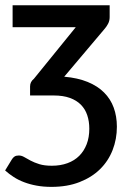

<svg xmlns="http://www.w3.org/2000/svg" viewBox="-33 -530 497 731"><path d="M384.5 -465V-510H15V-426.5H255.5L96 -230C91.3 -226.3 87.8 -222.1 85.2 -217.2C82.8 -212.4 81.5 -207 81.5 -201V-166.5H172C195.7 -166.5 216 -163.4 233 -157.2C250 -151.1 264 -142.4 275 -131.3C286 -120.1 294.1 -106.8 299.2 -91.3C304.4 -75.8 307 -58.7 307 -40C307 -18 303.7 1.7 297 19C290.3 36.3 280.9 51.1 268.8 63.2C256.6 75.4 241.7 84.7 224 91.2C206.3 97.7 186.5 101 164.5 101C145.5 101 129.6 99 116.8 95C103.9 91 92.8 86.5 83.5 81.5C74.2 76.5 66.1 72 59.2 68C52.4 64 45.5 62 38.5 62C31.8 62 26.4 63.3 22.3 66C18.1 68.7 14.5 72.7 11.5 78L-13.5 119C-3.5 128 7.4 136.3 19.3 144C31.1 151.7 44.3 158.2 58.8 163.7C73.3 169.2 89.1 173.6 106.3 176.7C123.4 179.9 142.3 181.5 163 181.5C203.3 181.5 239 175.4 270 163.2C301 151.1 327 134.7 348 114C369 93.3 384.9 69.1 395.8 41.2C406.6 13.4 412 -16.2 412 -47.5C412 -73.8 408 -98 400 -120C392 -142 379.8 -161.3 363.2 -177.8C346.8 -194.3 325.9 -207.7 300.8 -218C275.6 -228.3 245.8 -235 211.5 -238L363.5 -418C369.2 -424.3 374.1 -431.3 378.2 -439C382.4 -446.7 384.5 -455.3 384.5 -465Z"/></svg>

Font: Lato Semibold
Style: Regular
Weight: 600
Designer: Lukasz Dziedzic
Foundry: tyPoland Lukasz Dziedzic
Version: Version 2.006; 2014-01-15